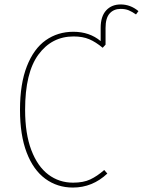

<svg xmlns="http://www.w3.org/2000/svg" viewBox="-20 -834 643 864"><path d="M603 -784 592 -769Q575 -781 559.5 -787.5Q544 -794 523 -794Q492 -794 473.5 -773.5Q455 -753 455 -708V-633L442 -619Q411 -645 381.5 -657.5Q352 -670 311 -670Q213 -670 153 -588.5Q93 -507 93 -340Q93 -232 121 -158.5Q149 -85 197.5 -48.5Q246 -12 309 -12Q355 -12 386 -26.5Q417 -41 449 -69L463 -53Q396 10 308 10Q238 10 184 -29.5Q130 -69 100 -147.5Q70 -226 70 -340Q70 -457 101 -536Q132 -615 186 -653Q240 -691 310 -691Q383 -691 433 -649V-709Q433 -760 457.5 -787Q482 -814 523 -814Q567 -814 603 -784Z"/></svg>

Font: Fira Sans Condensed Thin
Style: Regular
Weight: 250
Width: 3
Designer: Carrois Corporate & Edenspiekermann AG
Foundry: Carrois Corporate GbR & Edenspiekermann AG
Version: Version 4.203